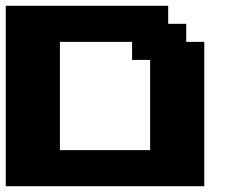

<svg xmlns="http://www.w3.org/2000/svg" viewBox="-20 -645 852 665"><path d="M0 0H687.5V-500H625V-562.5H562.5V-625H0ZM500 -125H187.5V-500H437.5V-437.5H500Z"/></svg>

Font: Faithful 32x
Style: Semibold
Weight: 400
Foundry: Faithful Resource Pack
Version: Version 1.0; January 27, 2023